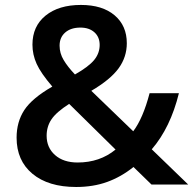

<svg xmlns="http://www.w3.org/2000/svg" viewBox="-20 -744 780 774"><path d="M220.2 -560.1Q220.2 -529.3 236.6 -502Q252.9 -474.6 282.2 -443.8Q337.4 -475.1 359.6 -502.2Q381.8 -529.3 381.8 -563Q381.8 -594.7 360.6 -613.8Q339.4 -632.8 304.2 -632.8Q265.6 -632.8 242.9 -613Q220.2 -593.3 220.2 -560.1ZM293 -88.9Q382.3 -88.9 445.8 -141.1L258.8 -325.2Q207 -292 187.5 -262.9Q168 -233.9 168 -196.8Q168 -148.9 201.9 -118.9Q235.8 -88.9 293 -88.9ZM46.9 -189Q46.9 -252.9 78.1 -300.5Q109.4 -348.1 190.9 -395Q144.5 -449.2 127.7 -486.6Q110.8 -523.9 110.8 -564Q110.8 -638.2 163.8 -681.2Q216.8 -724.1 306.2 -724.1Q392.6 -724.1 441.9 -682.4Q491.2 -640.6 491.2 -569.8Q491.2 -514.2 458.3 -468.8Q425.3 -423.3 348.1 -377.9L517.1 -214.8Q556.6 -267.1 583 -368.2H701.2Q667 -229.5 591.8 -142.1L738.8 0H590.8L518.1 -70.8Q468.3 -30.8 411.9 -10.5Q355.5 9.8 287.1 9.8Q174.8 9.8 110.8 -43.5Q46.9 -96.7 46.9 -189Z"/></svg>

Font: Sahel SemiBold FD
Style: SemiBold-FD
Weight: 600
Foundry: Saber Rastikerdar (saber.rastikerdar@gmail.com)
Version: Version 3.3.0